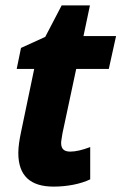

<svg xmlns="http://www.w3.org/2000/svg" viewBox="-20 -683 451 713"><path d="M179 10C230 10 280 0 315 -17V-137C287 -126 261 -120 241 -120C219 -120 207 -129 207 -152C207 -160 210 -174 212 -188L263 -427H384L411 -549H290L314 -663H209L148 -546L58 -505L42 -427H107L58 -192C52 -164 48 -137 48 -115C48 -30 93 10 179 10Z"/></svg>

Font: Noto Sans SemiCondensed ExtraBold
Style: Italic
Weight: 800
Width: 4
Italic angle: -12°
Designer: Monotype Design Team
Foundry: Monotype Imaging Inc.
Version: Version 2.013